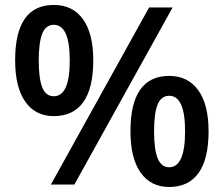

<svg xmlns="http://www.w3.org/2000/svg" viewBox="-20 -744 902 774"><path d="M136.2 -500Q136.2 -427.2 150.4 -391.6Q164.6 -356 196.8 -356Q261.2 -356 261.2 -500Q261.2 -644 196.8 -644Q164.6 -644 150.4 -608.4Q136.2 -572.8 136.2 -500ZM356 -501Q356 -388.7 315.7 -332.3Q275.4 -275.9 196.8 -275.9Q122.6 -275.9 81.8 -334.2Q41 -392.6 41 -501Q41 -724.1 196.8 -724.1Q273.4 -724.1 314.7 -666.3Q356 -608.4 356 -501ZM601.1 -214.8Q601.1 -142.1 615.5 -106Q629.9 -69.8 662.1 -69.8Q726.1 -69.8 726.1 -214.8Q726.1 -357.9 662.1 -357.9Q629.9 -357.9 615.5 -322.8Q601.1 -287.6 601.1 -214.8ZM820.8 -214.8Q820.8 -102.5 780.3 -46.4Q739.7 9.8 662.1 9.8Q587.9 9.8 546.9 -48.1Q505.9 -106 505.9 -214.8Q505.9 -438 662.1 -438Q737.3 -438 779.1 -380.4Q820.8 -322.8 820.8 -214.8ZM675.8 -713.9 279.8 0H185.1L581.1 -713.9Z"/></svg>

Font: Open Sans Semibold
Style: Regular
Weight: 600
Foundry: Ascender Corporation
Version: Version 1.10; ttfautohint (v1.5.65-e2d9)